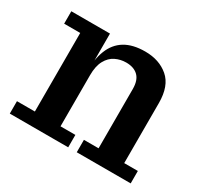

<svg xmlns="http://www.w3.org/2000/svg" viewBox="-114 -667 859 817"><g transform="rotate(30 315.0 -258.5)"><path d="M346 0V-61H418V-352Q418 -395 397 -415.5Q376 -436 338 -436Q310 -436 285.5 -424Q261 -412 246 -384.5Q231 -357 231 -312L211 -311Q211 -378 229 -424Q247 -470 285.5 -493.5Q324 -517 385 -517Q454 -517 499 -478.5Q544 -440 544 -356V-61H611V0ZM17 0V-61H105V-447H26V-508H216V-351L231 -354V-61H304V0Z"/></g></svg>

Font: Montagu Slab Medium
Style: Regular
Weight: 500
Version: Version 1.000